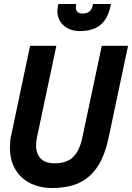

<svg xmlns="http://www.w3.org/2000/svg" viewBox="-20 -930 663 964"><path d="M623 -700 526 -242Q512 -174 488.5 -126Q465 -78 430 -46.5Q395 -15 348.5 -0.5Q302 14 241 14Q196 14 157 0.5Q118 -13 90 -38.5Q62 -64 46 -101.5Q30 -139 30 -187Q30 -203 31 -218.5Q32 -234 37 -254L131 -700H263L166 -242Q164 -231 162.5 -221Q161 -211 161 -201Q161 -158 184.5 -134Q208 -110 255 -110Q315 -110 347.5 -142Q380 -174 394 -242L491 -700ZM537 -910 534 -896Q520 -833 482.5 -803.5Q445 -774 382 -774Q331 -774 299.5 -802.5Q268 -831 268 -874Q268 -879 269 -888.5Q270 -898 273 -910H363Q361 -902 361 -893Q361 -862 395 -862Q438 -862 446 -904L447 -910Z"/></svg>

Font: Space Mono
Style: Bold Italic
Weight: 700
Italic angle: -12°
Monospace: yes
Designer: Colophon Foundry / Benjamin Critton
Foundry: Colophon Foundry
Version: Version 1.000;PS 1.000;hotconv 1.0.81;makeotf.lib2.5.63406